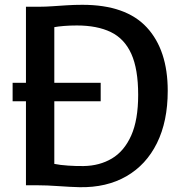

<svg xmlns="http://www.w3.org/2000/svg" viewBox="-20 -771 766 799"><path d="M32.5 -349.5V-426.5H399V-349.5ZM88 0V-743Q98 -743 107.8 -743Q117.5 -743 127 -743Q136.5 -743 146 -743Q169.5 -743 198 -745Q226.5 -747 258.2 -749Q290 -751 323 -751Q504 -751 591 -656.8Q678 -562.5 678 -393Q678 -266 633.2 -175.5Q588.5 -85 506 -37.5Q423.5 10 311 8Q271.5 7 223 3.5Q174.5 0 136 0Q128 0 120 0Q112 0 104 0Q96 0 88 0ZM206 -89Q230 -84 263.8 -81.8Q297.5 -79.5 328 -80Q394.5 -81 445.8 -111.5Q497 -142 526 -207Q555 -272 555 -376Q555 -483.5 526.5 -546.8Q498 -610 441.2 -637.5Q384.5 -665 300 -665Q271 -665 246.5 -663Q222 -661 206 -658Z"/></svg>

Font: Tracken
Style: Regular
Weight: 400
Designer: Eben Sorkin
Foundry: Eben Sorkin
Version: Version 2.001